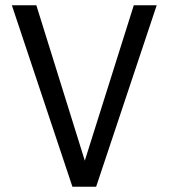

<svg xmlns="http://www.w3.org/2000/svg" viewBox="-20 -709 640 729"><path d="M302 -99 488 -689H575L345 0H255L25 -689H118Z"/></svg>

Font: Fira Mono
Style: Regular
Weight: 400
Designer: Carrois Corporate & Edenspiekermann AG
Foundry: Carrois Corporate GbR & Edenspiekermann AG
Version: Version 3.206;PS 003.206;hotconv 1.0.70;makeotf.lib2.5.58329